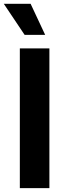

<svg xmlns="http://www.w3.org/2000/svg" viewBox="-40 -979 341 999"><path d="M217 0H63.2V-727.3H217ZM-20.2 -959.2H119.3L195 -797.6H88.1Z"/></svg>

Font: Cannonade
Style: Bold
Weight: 700
Designer: Rasmus Andersson
Foundry: rsms
Version: Version 3.012;git-f93a4a705